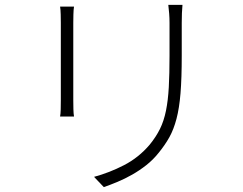

<svg xmlns="http://www.w3.org/2000/svg" viewBox="-20 -735 996 786"><path d="M283 -708Q281 -696 280.5 -676Q280 -656 280 -642V-325Q280 -306 280.5 -287.5Q281 -269 283 -258H226Q228 -269 228.5 -287Q229 -305 229 -325V-642Q229 -655 228.5 -675.5Q228 -696 226 -708ZM727 -715Q724 -684 724 -641V-506Q724 -415 719 -353.5Q714 -292 702.5 -248.5Q691 -205 673.5 -173.5Q656 -142 630 -110Q607 -81 579 -59Q551 -37 521 -20Q491 -3 461 9.5Q431 22 405 31L365 -11Q428 -28 488 -59Q548 -90 593 -143Q619 -175 635 -207.5Q651 -240 659.5 -282Q668 -324 671 -378Q674 -432 674 -507V-641Q674 -661 672.5 -680Q671 -699 669 -715Z"/></svg>

Font: Kinto Sans Light
Style: Regular
Weight: 300
Designer: Authors: Ryoko NISHIZUKA  (kana & ideographs); Paul D. Hunt (Latin, Greek & Cyrillic); Wenlong ZHANG  (bopomofo); Sandol
Foundry: Adobe Systems Incorporated, ookami Inc.
Version: Version 0.001